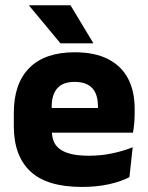

<svg xmlns="http://www.w3.org/2000/svg" viewBox="-20 -707 570 739"><path d="M295 12.5Q160.9 12.5 97.1 -47.2Q33.2 -107 33.2 -221.4V-272.5Q33.2 -385.7 93.1 -445.8Q152.9 -505.8 267.7 -505.8Q344.5 -505.8 395.6 -479.7Q446.8 -453.6 472.6 -405.1Q498.3 -356.5 498.3 -288.5V-272.1Q498.3 -253 496.7 -233.3Q495 -213.5 491.8 -196.4H354.1Q355.8 -225.6 356.4 -251.4Q357 -277.2 357 -297.9Q357 -328.3 347.5 -349.2Q337.9 -370 318.2 -380.9Q298.5 -391.8 267.7 -391.8Q221.7 -391.8 200.4 -367.1Q179 -342.4 179 -296.9V-252L179.9 -235.3V-200.5Q179.9 -181.3 186.2 -164.4Q192.5 -147.5 208.3 -134.7Q224.2 -121.9 251.9 -114.8Q279.7 -107.6 322.6 -107.6Q367.9 -107.6 410 -116.3Q452.1 -125 490.7 -140.1L478.2 -25.2Q444.2 -7.5 397.6 2.5Q351.1 12.5 295 12.5ZM461 -196.4H114.2V-291.2H461ZM338.8 -541.7 251.3 -686.8H92.4V-684.9L212.8 -540.2H338.8Z"/></svg>

Font: Anek Kannada Medium
Style: Regular
Weight: 500
Designer: Vaishnavi Murthy, Maithili Shingre (Kannada) & Yesha Goshar (Latin)
Foundry: Ek Type
Version: Version 1.003